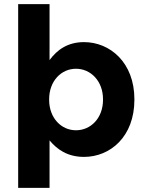

<svg xmlns="http://www.w3.org/2000/svg" viewBox="-20 -750 715 930"><path d="M68 -730V160H220V-70C256 -27 306 10 387 10C514 10 631 -88 631 -267V-269C631 -448 512 -546 387 -546C308 -546 257 -509 220 -459V-730ZM348 -119C277 -119 218 -178 218 -267V-269C218 -358 277 -417 348 -417C419 -417 479 -358 479 -269V-267C479 -177 419 -119 348 -119Z"/></svg>

Font: Mission
Style: Bold
Weight: 700
Version: Version 1.000;FEAKit 1.0